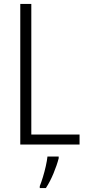

<svg xmlns="http://www.w3.org/2000/svg" viewBox="-20 -734 444 975"><path d="M83 0V-714H139V-51H384V0ZM278 70Q269 105 251.5 147Q234 189 213 221H182V211Q189 194 197.5 166.5Q206 139 212.5 110Q219 81 221 61H278Z"/></svg>

Font: Noto Sans Georgian Condensed Light
Style: Regular
Weight: 300
Width: 3
Designer: Monotype Design Team, Akaki Razmadze
Foundry: Google LLC
Version: Version 2.005; ttfautohint (v1.8.4.7-5d5b)